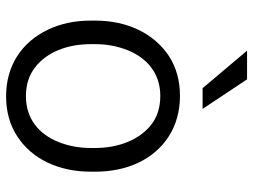

<svg xmlns="http://www.w3.org/2000/svg" viewBox="-117 -673 799 605"><g transform="rotate(90 282.5 -370.5)"><path d="M44.9 -257.3C44.9 -206.1 54.7 -160.6 74.2 -120.6C113.3 -40 186 9.8 283.2 9.8C331.5 9.8 374 -2 409.7 -25.4C481 -71.8 521 -155.3 521 -257.3V-271C521 -322.3 511.2 -367.7 492.2 -408.2C453.1 -488.3 379.9 -538.1 282.2 -538.1C233.9 -538.1 192.4 -526.4 156.7 -503.4C85.9 -456.5 44.9 -373 44.9 -271ZM119.1 -271C119.1 -307.1 125.5 -340.8 137.7 -372.1C162.6 -434.6 211.4 -476.1 282.2 -476.1C317.9 -476.1 348.1 -466.8 372.6 -447.8C421.4 -409.7 446.3 -343.3 446.3 -271V-257.3C446.3 -220.7 439.9 -186.5 427.7 -155.8C402.8 -93.3 354 -52.7 283.2 -52.7C247.6 -52.7 217.3 -62 192.9 -81.1C144 -118.2 119.1 -183.6 119.1 -257.3ZM139.6 -749.5 257.8 -609.4H323.2L230 -749.5Z"/></g></svg>

Font: Vazirmatn Light
Style: Regular
Weight: 300
Designer: Saber Rastikerdar
Foundry: Saber Rastikerdar
Version: Version 33.003